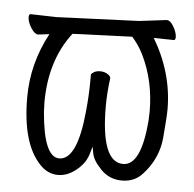

<svg xmlns="http://www.w3.org/2000/svg" viewBox="-42 -523 584 578"><g transform="rotate(5 250.0 -233.5)"><path d="M97 -14Q41 -74 41 -212Q41 -314 91 -407L58 -403H57Q47 -403 36.5 -419Q26 -435 24.5 -448.5Q23 -462 30 -462L107 -460L356 -470L438 -480Q439 -480 440 -480Q450 -480 459.5 -464Q469 -448 470.5 -435Q472 -422 465 -422L405 -423Q465 -322 465 -212Q465 -191 459.5 -127Q454 -63 409 -14Q385 13 347 13Q309 13 283.5 -13Q258 -39 254 -60L250 -81L244 -60Q237 -35 218 -17Q187 13 154 13Q121 13 97 -14ZM153 -37Q207 -37 221 -185Q226 -235 226 -279V-296Q226 -299 233.5 -304Q241 -309 253.5 -309Q266 -309 275.5 -303Q285 -297 285 -291Q279 -246 279 -206Q279 -37 346 -37Q400 -37 411 -173L412 -201Q412 -294 374 -371Q360 -399 340 -421L181 -415L160 -414Q94 -328 94 -201L95 -173Q106 -37 153 -37Z"/></g></svg>

Font: LXGW WenKai Mono TC Light
Style: Regular
Weight: 300
Designer: LXGW / Fontworks Inc.
Foundry: LXGW / Fontworks Inc.
Version: Version 1.330